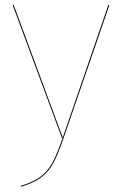

<svg xmlns="http://www.w3.org/2000/svg" viewBox="-20 -537 475 747"><path d="M405.7 -517.2H401.4L224.1 -1.7L33.5 -517.2H29.3L220.9 0H223.5C184.6 111.1 162.6 155.9 60.5 186L60.8 189.6C165.4 159.4 188.3 112.4 227.4 0.1Z"/></svg>

Font: Fira Sans Four
Style: Regular
Weight: 100
Designer: Carrois Corporate & Edenspiekermann AG
Foundry: Carrois Corporate GbR & Edenspiekermann AG
Version: Version 4.203;PS 004.203;hotconv 1.0.88;makeotf.lib2.5.64775